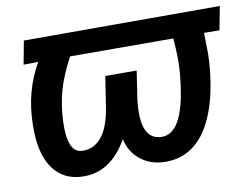

<svg xmlns="http://www.w3.org/2000/svg" viewBox="-64 -617 939 718"><g transform="rotate(-10 405.5 -258.5)"><path d="M793.9 -439 735.4 -439.5 736.8 -359.4Q735.8 -292 721.2 -220.5Q706.5 -148.9 677.2 -95.2Q647.9 -41.5 604.7 -14.9Q561.5 11.7 507.3 10.3Q455.1 9.3 417 -20Q378.9 -49.3 367.2 -100.6Q301.8 14.2 195.3 10.7Q121.1 8.8 81.8 -48.6Q42.5 -106 45.4 -213.9Q47.4 -338.9 106 -440.4L50.3 -439.5L66.9 -528.3H811ZM622.6 -359.4Q622.1 -398.9 618.7 -439L226.6 -439.9Q191.4 -373 176.8 -320.6Q162.1 -268.1 159.2 -207.5Q153.8 -87.4 208.5 -84.5Q252.9 -81.1 283.7 -117.7Q314.5 -154.3 326.2 -231L343.8 -344.7H462.9L446.3 -233.9Q442.4 -198.2 443.8 -172.4Q448.7 -85.4 511.7 -84Q583.5 -82 609.9 -227.1Q623 -300.8 622.6 -359.4Z"/></g></svg>

Font: Roboto Medium
Style: Italic
Weight: 500
Italic angle: -12°
Designer: Google
Version: Version 2.134; 2016